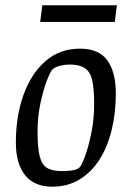

<svg xmlns="http://www.w3.org/2000/svg" viewBox="-20 -697 498 726"><path d="M178 9Q110 9 75 -34.5Q40 -78 40 -158Q40 -258 69 -338.5Q98 -419 152 -466Q206 -513 283 -513Q354 -513 386 -468.5Q418 -424 418 -344Q418 -269 402 -204.5Q386 -140 355.5 -92.5Q325 -45 280 -18Q235 9 178 9ZM216 -50Q232 -50 251.5 -52.5Q271 -55 281 -64Q289 -72 302 -107.5Q315 -143 325.5 -195Q336 -247 336 -304Q336 -362 328.5 -394Q321 -426 300.5 -439.5Q280 -453 243 -453Q226 -453 207.5 -448.5Q189 -444 179 -435Q171 -428 157.5 -393Q144 -358 133 -307Q122 -256 122 -199Q122 -139 130 -106.5Q138 -74 158 -62Q178 -50 216 -50ZM132 -614 140 -677H422L414 -614Z"/></svg>

Font: Faustina VF Beta
Style: Italic
Weight: 400
Italic angle: -8°
Designer: Alfonso Garcia
Foundry: Omnibus-Type
Version: Version 1.006